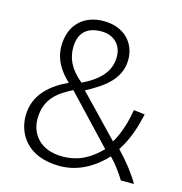

<svg xmlns="http://www.w3.org/2000/svg" viewBox="-106 -804 860 909"><g transform="rotate(15 324.0 -349.5)"><path d="M50 -179C50 -95 104 9 267 9C359 9 434 -38 490 -98C518 -70 545 -32 565 0H629C606 -41 568 -91 519 -142C559 -202 578 -266 593 -331L538 -338C530 -283 510 -216 481 -169L290 -368C366 -409 451 -461 451 -561C451 -644 392 -708 292 -708C195 -708 128 -647 128 -542C128 -477 160 -427 207 -383C126 -345 50 -285 50 -179ZM108 -179C108 -285 177 -324 237 -355L455 -124C404 -73 350 -38 267 -38C153 -38 108 -112 108 -179ZM294 -658C356 -658 395 -618 395 -560C395 -481 337 -434 265 -399C200 -452 184 -502 184 -549C184 -619 220 -658 294 -658Z"/></g></svg>

Font: Repo Light
Style: Regular
Weight: 300
Designer: Stefan Peev
Foundry: Context Ltd
Version: Version 001.502